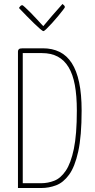

<svg xmlns="http://www.w3.org/2000/svg" viewBox="-20 -942 477 962"><path d="M70 0V-684Q70 -691 74.5 -695.5Q79 -700 94 -700H195Q242 -700 278.5 -682Q315 -664 339.5 -626Q364 -588 376.5 -529Q389 -470 389 -388Q389 -260 372 -183Q355 -106 326 -66.5Q297 -27 261 -13.5Q225 0 187 0ZM94 -24H186Q220 -24 252 -36.5Q284 -49 309.5 -86.5Q335 -124 350 -196Q365 -268 365 -388Q365 -462 355 -516Q345 -570 323.5 -605.5Q302 -641 269 -658.5Q236 -676 190 -676H94ZM198 -786Q194 -786 180.5 -797.5Q167 -809 149 -826.5Q131 -844 114 -861.5Q97 -879 86 -890.5Q75 -902 75 -902Q75 -902 80 -909Q85 -916 92 -916Q94 -916 105.5 -905.5Q117 -895 132.5 -879.5Q148 -864 162.5 -848Q177 -832 187 -821.5Q197 -811 197 -811Q218 -837 240.5 -862.5Q263 -888 278 -905Q293 -922 293 -922Q298 -918 301.5 -914.5Q305 -911 305 -906Q305 -904 295 -891Q285 -878 270.5 -860.5Q256 -843 240.5 -826Q225 -809 213 -797.5Q201 -786 198 -786Z"/></svg>

Font: Yanone Kaffeesatz ExtraLight ExtraLight
Style: Regular
Weight: 250
Version: Version 2.003